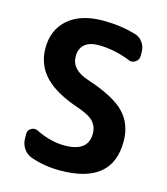

<svg xmlns="http://www.w3.org/2000/svg" viewBox="-112 -851 806 927"><g transform="rotate(15 291.0 -387.5)"><path d="M507.8 -645.5Q507.8 -626 491.2 -615.2Q481.4 -608.4 470.7 -608.4Q462.9 -608.4 455.1 -612.3Q376 -643.6 298.8 -643.6Q252 -643.6 228.5 -622.1Q205.1 -600.6 205.1 -563.5Q205.1 -496.1 293 -467.8Q427.7 -423.8 481.4 -368.2Q535.2 -312.5 535.2 -224.6Q535.2 -10.7 272.5 -10.7Q193.4 -10.7 124 -36.1Q99.6 -45.9 85.4 -68.4Q71.3 -90.8 71.3 -118.2V-140.6Q71.3 -159.2 87.9 -168Q95.7 -172.9 104.5 -172.9Q113.3 -172.9 121.1 -168.9Q191.4 -133.8 262.7 -132.8Q381.8 -132.8 381.8 -222.7Q381.8 -258.8 359.9 -282.7Q337.9 -306.6 283.2 -325.2Q163.1 -365.2 108.4 -423.3Q53.7 -481.4 53.7 -563.5Q53.7 -656.2 116.2 -710Q178.7 -763.7 290 -763.7Q376 -763.7 453.1 -741.2Q477.5 -734.4 492.7 -712.9Q507.8 -691.4 507.8 -665Z"/></g></svg>

Font: Gen Jyuu Gothic Bold
Style: Bold
Weight: 700
Designer: [Source Han Sans]
Ryoko NISHIZUKA  (kana & ideographs); Paul D. Hunt (Latin, Greek & Cyrillic); Wenlong ZHANG  (bopomofo
Version: Version 1.002.20150607